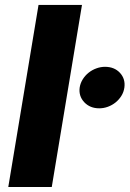

<svg xmlns="http://www.w3.org/2000/svg" viewBox="-20 -747 518 767"><path d="M133.9 -727.3H307.5L186.8 0H13.1ZM298.3 -397.4Q301.1 -415.1 310.7 -430.4Q320.3 -445.7 334.2 -456.7Q348 -467.7 365.1 -473.9Q382.1 -480.1 399.5 -480.1Q436.8 -480.1 459.2 -456Q481.5 -431.8 476.9 -397.4Q474.4 -379.3 465 -364.2Q455.6 -349.1 441.8 -337.9Q427.9 -326.7 411 -320.5Q394.2 -314.3 376.4 -314.3Q339.5 -314.3 316.4 -338.8Q293.7 -363.3 298.3 -397.4Z"/></svg>

Font: Inter P Extra Bold
Style: Italic
Weight: 800
Italic angle: 9.39999°
Designer: Rasmus Andersson
Foundry: rsms
Version: Version 3.018;git-588b23468